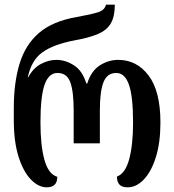

<svg xmlns="http://www.w3.org/2000/svg" viewBox="-20 -793 745 821"><path d="M180 8Q144 8 111.5 -26Q79 -60 59 -124Q39 -188 39 -280V-331Q39 -439 63.5 -520Q88 -601 146 -651.5Q204 -702 307 -720Q373 -732 400.5 -741Q428 -750 433 -773H471Q471 -722 453.5 -692.5Q436 -663 397.5 -647Q359 -631 297 -620Q208 -603 161 -569Q114 -535 99 -463H101Q122 -502 155 -519.5Q188 -537 221 -537Q260 -537 296.5 -513.5Q333 -490 349 -436H353Q370 -490 407 -513.5Q444 -537 485 -537Q565 -537 615.5 -470Q666 -403 666 -269Q666 -183 646.5 -121Q627 -59 595 -25.5Q563 8 526 8Q501 8 490.5 -4Q480 -16 480 -38Q516 -51 532.5 -112.5Q549 -174 549 -269Q549 -380 531.5 -430.5Q514 -481 477 -481Q438 -481 422.5 -441.5Q407 -402 407 -321V-180H295V-321Q295 -402 280.5 -441.5Q266 -481 226 -481Q188 -481 170.5 -430.5Q153 -380 153 -269Q153 -171 170 -109.5Q187 -48 225 -37Q225 8 180 8Z"/></svg>

Font: Noto Serif Georgian ExtraCondensed SemiBold
Style: Regular
Weight: 600
Width: 2
Designer: Monotype Design Team, Akaki Razmadze
Foundry: Google LLC
Version: Version 2.003; ttfautohint (v1.8.4.7-5d5b)